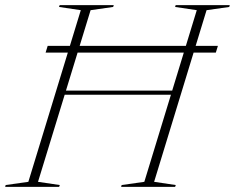

<svg xmlns="http://www.w3.org/2000/svg" viewBox="-58 -725 912 745"><path d="M163 -357.5 168 -373.5H640L635 -357.5ZM119 -521 127 -547H787.5L779.5 -521ZM255.5 -685.5 171 -698 173.5 -705H383.5L381 -698L293.5 -685.5L89.5 -19.5L174 -7L171.5 0H-38L-36 -7L52 -19.5ZM705.5 -685.5 621.5 -698 623.5 -705H833.5L831.5 -698L743.5 -685.5L540 -19.5L624 -7L621.5 0H412L414 -7L502 -19.5Z"/></svg>

Font: Newsreader 60pt ExtraLight
Style: Italic
Weight: 250
Italic angle: -17°
Designer: Hugues Gentile
Foundry: Production Type
Version: Version 1.003